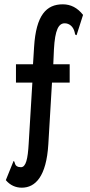

<svg xmlns="http://www.w3.org/2000/svg" viewBox="-20 -695 415 890"><path d="M81 175C144 175 195 123 204 -26L221 -312H303V-397H227L230 -466C235 -558 252 -587 280 -587C302 -587 320 -571 326 -546C328 -537 328 -532 335 -532L365 -626C339 -659 308 -675 271 -675C195 -675 147 -625 138 -477L133 -397H54V-312H130L113 -30C109 43 100 80 77 80C43 80 52 54 43 51L7 140C27 164 53 175 81 175Z"/></svg>

Font: Inconsolata Condensed
Style: Bold
Weight: 700
Width: 3
Monospace: yes
Designer: Raph Levien, Cyreal, Brenton Simpson
Foundry: Raph Levien, Cyreal, Google
Version: Version 3.100